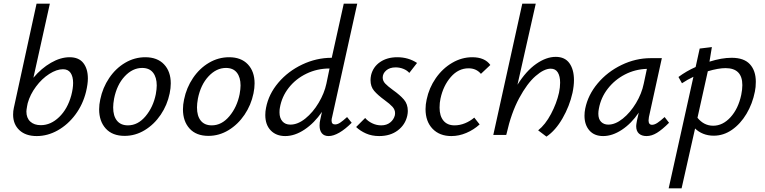

<svg xmlns="http://www.w3.org/2000/svg" viewBox="-20 -731 4146 1040"><path d="M456 -306Q456 -276 446 -234Q429 -165 388.5 -110.5Q348 -56 293 -25Q238 6 179 6Q119 6 85 -26Q51 -58 51 -110Q51 -130 55 -147L178 -711H250L161 -310Q204 -361 256 -391Q308 -421 357 -421Q407 -421 431.5 -389.5Q456 -358 456 -306ZM376 -282Q376 -316 362.5 -336Q349 -356 321 -356Q287 -356 247 -330.5Q207 -305 175 -262Q143 -219 130 -172L127 -157Q123 -135 123 -127Q123 -92 144 -72.5Q165 -53 201 -53Q255 -53 300.5 -97Q346 -141 366 -214Q376 -252 376 -282Z M517 -139Q517 -164 523 -192Q536 -256 571.5 -308.5Q607 -361 658 -391Q709 -421 767 -421Q832 -421 868.5 -382.5Q905 -344 905 -279Q905 -254 899 -225Q886 -162 850.5 -109.5Q815 -57 764 -26Q713 5 655 5Q589 5 553 -34.5Q517 -74 517 -139ZM824 -221Q829 -249 829 -268Q829 -312 809 -337.5Q789 -363 750 -363Q698 -363 655.5 -317.5Q613 -272 598 -197Q593 -169 593 -149Q593 -103 613.5 -77.5Q634 -52 673 -52Q727 -52 768.5 -101.5Q810 -151 824 -221Z M971 -139Q971 -164 977 -192Q990 -256 1025.5 -308.5Q1061 -361 1112 -391Q1163 -421 1221 -421Q1286 -421 1322.5 -382.5Q1359 -344 1359 -279Q1359 -254 1353 -225Q1340 -162 1304.5 -109.5Q1269 -57 1218 -26Q1167 5 1109 5Q1043 5 1007 -34.5Q971 -74 971 -139ZM1278 -221Q1283 -249 1283 -268Q1283 -312 1263 -337.5Q1243 -363 1204 -363Q1152 -363 1109.5 -317.5Q1067 -272 1052 -197Q1047 -169 1047 -149Q1047 -103 1067.5 -77.5Q1088 -52 1127 -52Q1181 -52 1222.5 -101.5Q1264 -151 1278 -221Z M1860 -97 1885 -66Q1850 -31 1818 -12.5Q1786 6 1760 6Q1736 6 1723.5 -9Q1711 -24 1711 -51Q1711 -68 1715 -84L1724 -125Q1683 -65 1630 -29.5Q1577 6 1525 6Q1476 6 1446.5 -24.5Q1417 -55 1417 -108Q1417 -128 1421 -147Q1435 -221 1487.5 -283Q1540 -345 1617 -381.5Q1694 -418 1777 -418L1842 -711H1915L1779 -97Q1776 -87 1776 -78Q1776 -57 1795 -57Q1808 -57 1822.5 -66.5Q1837 -76 1860 -97ZM1748 -278 1765 -360Q1698 -360 1640 -332Q1582 -304 1544 -255.5Q1506 -207 1496 -147Q1494 -138 1494 -122Q1494 -92 1509.5 -74Q1525 -56 1553 -56Q1593 -56 1634 -89Q1675 -122 1706 -174Q1737 -226 1748 -278Z M1909 -43 1958 -92Q1972 -75 1995.5 -63.5Q2019 -52 2045 -52Q2074 -52 2093.5 -67.5Q2113 -83 2119 -107Q2120 -111 2120 -118Q2120 -137 2106 -152.5Q2092 -168 2063 -189Q2026 -216 2006.5 -239Q1987 -262 1987 -297Q1987 -309 1990 -324Q2001 -369 2039 -395Q2077 -421 2132 -421Q2192 -421 2239 -390L2197 -336Q2185 -350 2165 -358Q2145 -366 2123 -366Q2091 -366 2072 -349.5Q2053 -333 2053 -311Q2053 -293 2066.5 -278.5Q2080 -264 2109 -243Q2147 -216 2168 -191.5Q2189 -167 2189 -130Q2189 -118 2186 -104Q2175 -55 2134.5 -24.5Q2094 6 2034 6Q1994 6 1962.5 -8Q1931 -22 1909 -43Z M2518 -361Q2463 -361 2422 -314Q2381 -267 2366 -197Q2361 -175 2361 -148Q2361 -103 2382 -77.5Q2403 -52 2442 -52Q2471 -52 2499 -63.5Q2527 -75 2549 -94L2578 -57Q2546 -28 2506 -11Q2466 6 2425 6Q2361 6 2323 -33.5Q2285 -73 2285 -140Q2285 -165 2291 -192Q2304 -255 2340.5 -307.5Q2377 -360 2429 -390.5Q2481 -421 2538 -421Q2606 -421 2636 -379L2585 -331Q2560 -361 2518 -361Z M3089 -297Q3089 -266 3081 -228Q3065 -156 3027 -90Q2989 -24 2940 9L2895 -25Q2934 -56 2964.5 -113.5Q2995 -171 3008 -229Q3014 -258 3014 -283Q3014 -318 3001.5 -338.5Q2989 -359 2963 -359Q2927 -359 2881 -319Q2835 -279 2792 -199Q2749 -119 2724 -7L2722 0H2652L2809 -711H2882L2783 -272Q2830 -347 2884.5 -385Q2939 -423 2990 -423Q3040 -423 3064.5 -388.5Q3089 -354 3089 -297Z M3604 -66Q3567 -29 3538.5 -11.5Q3510 6 3482 6Q3456 6 3441 -7.5Q3426 -21 3426 -48Q3426 -55 3430 -77L3440 -121Q3400 -62 3348.5 -28Q3297 6 3247 6Q3199 6 3172.5 -24.5Q3146 -55 3146 -104Q3146 -124 3150 -143Q3165 -217 3217.5 -279.5Q3270 -342 3346.5 -379Q3423 -416 3505 -416H3565L3495 -97Q3493 -83 3493 -79Q3493 -55 3512 -55Q3525 -55 3541 -65.5Q3557 -76 3580 -97ZM3467 -278 3484 -358Q3420 -356 3365 -327.5Q3310 -299 3272.5 -251Q3235 -203 3224 -143Q3221 -128 3221 -115Q3221 -86 3236 -71Q3251 -56 3275 -56Q3313 -56 3353.5 -88.5Q3394 -121 3425 -172.5Q3456 -224 3467 -278Z M4074 -288Q4074 -258 4069 -235Q4056 -169 4023.5 -114.5Q3991 -60 3945 -28Q3899 4 3846 4Q3815 4 3789 -6.5Q3763 -17 3745 -35L3672 289H3602L3736 -315Q3704 -300 3674 -280L3655 -314Q3698 -346 3748 -368L3770 -468L3836 -476L3823 -397Q3889 -418 3943 -418Q4010 -418 4042 -383Q4074 -348 4074 -288ZM4001 -270Q4001 -362 3910 -362Q3871 -362 3814 -345L3758 -93Q3793 -50 3843 -50Q3895 -50 3937 -96Q3979 -142 3995 -217Q4001 -246 4001 -270Z"/></svg>

Font: Ysabeau Medium
Style: Italic
Weight: 500
Italic angle: -12°
Designer: Christian Thalmann (Catharsis Fonts)
Version: Version 0.003